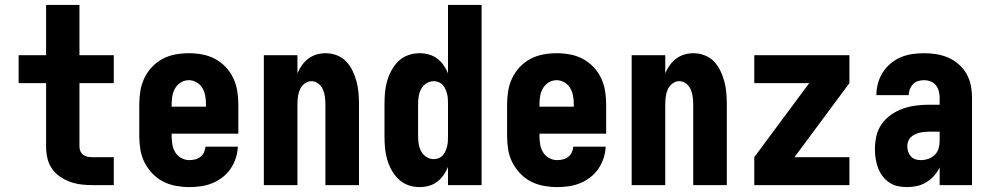

<svg xmlns="http://www.w3.org/2000/svg" viewBox="-20 -755 4040 783"><path d="M356 0Q333 0 309.5 -3Q286 -6 264.5 -14Q243 -22 223.5 -35.5Q204 -49 191 -68.5Q178 -88 173 -111Q168 -134 168 -157V-416H56V-530H168V-735H304V-530H444V-416H304V-157Q304 -147 308 -138Q312 -129 319.5 -123.5Q327 -118 336.5 -116Q346 -114 356 -114H444V0Z M752 8Q725 8 697.5 3Q670 -2 645.5 -14.5Q621 -27 601.5 -47.5Q582 -68 569.5 -92.5Q557 -117 552.5 -144.5Q548 -172 548 -200V-330Q548 -357 552.5 -384.5Q557 -412 569 -437Q581 -462 600 -482Q619 -502 643.5 -515Q668 -528 695.5 -533Q723 -538 750 -538Q777 -538 804.5 -533Q832 -528 856.5 -515Q881 -502 900 -482Q919 -462 931 -437Q943 -412 947.5 -384.5Q952 -357 952 -330V-210H680V-200Q680 -183 683 -165.5Q686 -148 695 -133.5Q704 -119 719.5 -110.5Q735 -102 752 -102Q764 -102 776 -105Q788 -108 797.5 -115.5Q807 -123 812 -134Q817 -145 818 -157H950Q949 -133 941.5 -110Q934 -87 920.5 -67Q907 -47 887.5 -32Q868 -17 846 -8Q824 1 800 4.5Q776 8 752 8ZM680 -320H820V-330Q820 -347 817 -364Q814 -381 805.5 -395.5Q797 -410 782 -419Q767 -428 750 -428Q733 -428 718 -419Q703 -410 694.5 -395.5Q686 -381 683 -364Q680 -347 680 -330Z M1056 0V-530H1193V-456Q1200 -473 1211 -488.5Q1222 -504 1237 -515.5Q1252 -527 1270.5 -532.5Q1289 -538 1308 -538Q1331 -538 1353.5 -529.5Q1376 -521 1392 -504Q1408 -487 1418 -466Q1428 -445 1434 -422.5Q1440 -400 1442 -376.5Q1444 -353 1444 -330V0H1307V-330Q1307 -345 1305 -360.5Q1303 -376 1297 -390Q1291 -404 1278 -414Q1265 -424 1250 -424Q1235 -424 1222 -414Q1209 -404 1203 -390Q1197 -376 1195 -360.5Q1193 -345 1193 -330V0Z M1691 8Q1667 8 1644.5 0Q1622 -8 1605 -24.5Q1588 -41 1576.5 -62Q1565 -83 1558.5 -106Q1552 -129 1550 -152.5Q1548 -176 1548 -200V-330Q1548 -354 1550 -377.5Q1552 -401 1558.5 -424Q1565 -447 1576.5 -468Q1588 -489 1605 -505.5Q1622 -522 1644.5 -530Q1667 -538 1691 -538Q1710 -538 1728.5 -533Q1747 -528 1762.5 -516.5Q1778 -505 1789 -489Q1800 -473 1807 -456V-735H1944V0H1807V-74Q1800 -57 1789 -41Q1778 -25 1762.5 -13.5Q1747 -2 1728.5 3Q1710 8 1691 8ZM1749 -106Q1749 -106 1749 -106Q1749 -106 1749 -106Q1760 -106 1769.5 -110Q1779 -114 1786 -122Q1793 -130 1797 -139.5Q1801 -149 1803.5 -159Q1806 -169 1806.5 -179.5Q1807 -190 1807 -200V-330Q1807 -340 1806.5 -350.5Q1806 -361 1803.5 -371Q1801 -381 1797 -390.5Q1793 -400 1786 -408Q1779 -416 1769 -420Q1759 -424 1749 -424Q1733 -424 1719 -415Q1705 -406 1697.5 -392Q1690 -378 1687.5 -362Q1685 -346 1685 -330V-200Q1685 -184 1687.5 -168Q1690 -152 1697.5 -138Q1705 -124 1719 -115Q1733 -106 1749 -106Z M2252 8Q2225 8 2197.5 3Q2170 -2 2145.5 -14.5Q2121 -27 2101.5 -47.5Q2082 -68 2069.5 -92.5Q2057 -117 2052.5 -144.5Q2048 -172 2048 -200V-330Q2048 -357 2052.5 -384.5Q2057 -412 2069 -437Q2081 -462 2100 -482Q2119 -502 2143.5 -515Q2168 -528 2195.5 -533Q2223 -538 2250 -538Q2277 -538 2304.5 -533Q2332 -528 2356.5 -515Q2381 -502 2400 -482Q2419 -462 2431 -437Q2443 -412 2447.5 -384.5Q2452 -357 2452 -330V-210H2180V-200Q2180 -183 2183 -165.5Q2186 -148 2195 -133.5Q2204 -119 2219.5 -110.5Q2235 -102 2252 -102Q2264 -102 2276 -105Q2288 -108 2297.5 -115.5Q2307 -123 2312 -134Q2317 -145 2318 -157H2450Q2449 -133 2441.5 -110Q2434 -87 2420.5 -67Q2407 -47 2387.5 -32Q2368 -17 2346 -8Q2324 1 2300 4.5Q2276 8 2252 8ZM2180 -320H2320V-330Q2320 -347 2317 -364Q2314 -381 2305.5 -395.5Q2297 -410 2282 -419Q2267 -428 2250 -428Q2233 -428 2218 -419Q2203 -410 2194.5 -395.5Q2186 -381 2183 -364Q2180 -347 2180 -330Z M2556 0V-530H2693V-456Q2700 -473 2711 -488.5Q2722 -504 2737 -515.5Q2752 -527 2770.5 -532.5Q2789 -538 2808 -538Q2831 -538 2853.5 -529.5Q2876 -521 2892 -504Q2908 -487 2918 -466Q2928 -445 2934 -422.5Q2940 -400 2942 -376.5Q2944 -353 2944 -330V0H2807V-330Q2807 -345 2805 -360.5Q2803 -376 2797 -390Q2791 -404 2778 -414Q2765 -424 2750 -424Q2735 -424 2722 -414Q2709 -404 2703 -390Q2697 -376 2695 -360.5Q2693 -345 2693 -330V0Z M3056 0V-114L3280 -416H3056V-530H3444V-416L3220 -114H3444V0Z M3679 8Q3660 8 3641 4Q3622 0 3606 -11Q3590 -22 3578.5 -37.5Q3567 -53 3560.5 -71Q3554 -89 3551 -108Q3548 -127 3548 -146Q3548 -173 3554 -200Q3560 -227 3576 -249.5Q3592 -272 3614.5 -287.5Q3637 -303 3662.5 -312Q3688 -321 3715 -324.5Q3742 -328 3769 -328H3812V-356Q3812 -370 3808.5 -383.5Q3805 -397 3796.5 -407.5Q3788 -418 3775 -423Q3762 -428 3748 -428Q3736 -428 3724 -424.5Q3712 -421 3703.5 -412Q3695 -403 3690.5 -391.5Q3686 -380 3686 -367H3554Q3554 -392 3560.5 -415.5Q3567 -439 3580 -459.5Q3593 -480 3612 -496Q3631 -512 3653.5 -521.5Q3676 -531 3700 -534.5Q3724 -538 3748 -538Q3774 -538 3799 -534Q3824 -530 3847 -520Q3870 -510 3889.5 -493Q3909 -476 3921.5 -454Q3934 -432 3939 -407Q3944 -382 3944 -356V0H3812V-72Q3803 -54 3789.5 -38.5Q3776 -23 3758 -12Q3740 -1 3720 3.5Q3700 8 3679 8ZM3734 -102Q3750 -102 3765 -107Q3780 -112 3791.5 -123Q3803 -134 3807.5 -149Q3812 -164 3812 -180V-218H3769Q3759 -218 3749 -217Q3739 -216 3729.5 -213.5Q3720 -211 3710.5 -206.5Q3701 -202 3694 -195Q3687 -188 3683.5 -178.5Q3680 -169 3680 -159Q3680 -148 3683.5 -137Q3687 -126 3694.5 -117.5Q3702 -109 3712.5 -105.5Q3723 -102 3734 -102Z"/></svg>

Font: iosevka_custom_sans_ss08 Heavy
Style: Regular
Weight: 900
Designer: Belleve Invis
Foundry: Belleve Invis
Version: Version 10.3.0; ttfautohint (v1.8.3)